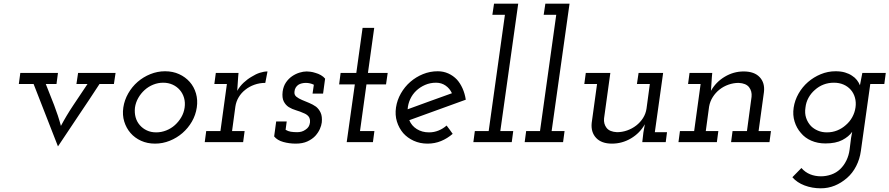

<svg xmlns="http://www.w3.org/2000/svg" viewBox="-20 -770 4818 1040"><path d="M90 -375H294L286 -315H228Q251 -258 273 -201Q295 -144 310 -88Q339 -143 377 -200Q415 -257 454 -315H394L403 -375H606L597 -315H519Q463 -229 406.5 -145.5Q350 -62 294 23Q261 -62 228 -146Q195 -230 162 -315H82Z M648 -188Q654 -228 674.5 -264Q695 -300 725.5 -326.5Q756 -353 794.5 -368.5Q833 -384 874 -384Q916 -384 950 -368.5Q984 -353 1007.5 -326.5Q1031 -300 1041.5 -264Q1052 -228 1046 -188Q1040 -147 1019.5 -111.5Q999 -76 968.5 -49.5Q938 -23 899.5 -7.5Q861 8 820 8Q778 8 744 -7.5Q710 -23 687 -49.5Q664 -76 653 -111.5Q642 -147 648 -188ZM711 -187Q708 -159 714.5 -135Q721 -111 737 -92.5Q753 -74 775.5 -63.5Q798 -53 826 -53Q854 -53 880.5 -63.5Q907 -74 927.5 -92.5Q948 -111 962 -135Q976 -159 980 -187Q984 -215 977 -239.5Q970 -264 954 -282.5Q938 -301 915 -311.5Q892 -322 864 -322Q836 -322 810 -311.5Q784 -301 763.5 -282.5Q743 -264 729 -239.5Q715 -215 711 -187Z M1097 -60H1174L1209 -315H1141L1149 -375H1272L1270 -353Q1268 -332 1267.5 -315.5Q1267 -299 1265 -278Q1279 -303 1300 -322.5Q1321 -342 1344 -355Q1366 -369 1388 -376Q1410 -383 1429 -383L1417 -321Q1386 -321 1358 -311Q1330 -301 1309 -284Q1287 -267 1273 -243.5Q1259 -220 1255 -193L1237 -60H1305L1297 0H1089Z M1465 -31 1476 -112H1533L1527 -67Q1540 -59 1555 -56.5Q1570 -54 1590 -54Q1602 -54 1613 -57Q1624 -60 1634 -67Q1645 -74 1651 -83Q1657 -92 1659 -106Q1661 -127 1651.5 -139Q1642 -151 1623 -158Q1606 -166 1584 -172.5Q1562 -179 1544 -190Q1527 -201 1517 -220.5Q1507 -240 1511 -274Q1515 -303 1529 -323.5Q1543 -344 1562 -357Q1581 -370 1602 -376.5Q1623 -383 1641 -383Q1648 -383 1661 -381.5Q1674 -380 1689 -375Q1704 -371 1718 -363Q1732 -355 1741 -344L1730 -263H1673L1680 -311Q1670 -316 1659 -318.5Q1648 -321 1637 -321Q1626 -321 1615 -318.5Q1604 -316 1595 -310Q1587 -304 1581.5 -295Q1576 -286 1575 -273Q1573 -256 1585.5 -246Q1598 -236 1616 -228.5Q1634 -221 1654.5 -212.5Q1675 -204 1692 -192Q1708 -179 1717 -159Q1726 -139 1723 -107Q1721 -90 1712.5 -71Q1704 -52 1688 -34Q1671 -16 1645 -4Q1619 8 1582 8Q1547 8 1514.5 -1Q1482 -10 1465 -31Z M1944 -619H2007L1973 -375H2080L2071 -313H1965L1930 -60H2008L2000 0H1858L1902 -313H1817L1825 -375H1910Z M2503 -230Q2426 -202 2350 -174.5Q2274 -147 2197 -119Q2209 -89 2237.5 -71Q2266 -53 2304 -53Q2331 -53 2355.5 -63Q2380 -73 2399 -90Q2408 -79 2416 -67.5Q2424 -56 2432 -45Q2403 -20 2369 -6Q2335 8 2296 8Q2255 8 2221 -7.5Q2187 -23 2164 -49Q2141 -76 2130 -111.5Q2119 -147 2125 -188Q2131 -228 2151.5 -264Q2172 -300 2202.5 -326.5Q2233 -353 2271 -368.5Q2309 -384 2351 -384Q2382 -384 2408.5 -372Q2435 -360 2455 -339Q2473 -319 2485.5 -291Q2498 -263 2503 -230ZM2342 -322Q2310 -322 2282.5 -310Q2255 -298 2234.5 -278.5Q2214 -259 2202 -233Q2190 -207 2188 -178Q2249 -200 2308.5 -222Q2368 -244 2428 -265Q2416 -291 2393.5 -306.5Q2371 -322 2342 -322Z M2552 -60H2627L2715 -690H2647L2656 -750H2787L2690 -60H2760L2752 0H2544Z M2830 -60H2905L2993 -690H2925L2934 -750H3065L2968 -60H3038L3030 0H2822Z M3459 0 3465 -52 3473 -97Q3446 -49 3398 -20.5Q3350 8 3295 8Q3238 8 3209 -23Q3180 -54 3185 -104L3214 -315H3145L3153 -375H3286L3252 -129Q3249 -99 3265.5 -77.5Q3282 -56 3322 -54Q3350 -54 3377 -63.5Q3404 -73 3426 -90Q3448 -107 3463 -130.5Q3478 -154 3482 -182L3500 -315H3430L3439 -375H3572L3527 -54H3593L3586 0Z M3948 -60H4026L4051 -246Q4054 -276 4037.5 -297.5Q4021 -319 3981 -321Q3953 -321 3926 -311.5Q3899 -302 3877.5 -285Q3856 -268 3841 -244.5Q3826 -221 3821 -193L3803 -60H3871L3863 0H3655L3663 -60H3740L3775 -315H3707L3715 -375H3838L3836 -353Q3834 -332 3833.5 -315.5Q3833 -299 3831 -278Q3858 -326 3906 -354.5Q3954 -383 4008 -383Q4066 -383 4095 -352Q4124 -321 4118 -271L4089 -60H4156L4148 0H3940Z M4651 -375H4778L4770 -315H4694L4643 48Q4637 92 4617.5 130Q4598 168 4568 194Q4537 221 4501.5 235.5Q4466 250 4426 250Q4379 250 4338 234.5Q4297 219 4272 190L4321 140Q4341 163 4368 174Q4395 185 4427 185Q4455 185 4482.5 175.5Q4510 166 4531 146Q4551 127 4564.5 99.5Q4578 72 4582 40L4590 -23Q4592 -32 4593 -39.5Q4594 -47 4596 -56Q4578 -30 4542.5 -11.5Q4507 7 4451 7Q4409 7 4374.5 -8Q4340 -23 4318 -50Q4295 -76 4284 -111.5Q4273 -147 4279 -187Q4285 -227 4305.5 -263Q4326 -299 4356.5 -325.5Q4387 -352 4425.5 -368Q4464 -384 4506 -384Q4535 -384 4557 -377.5Q4579 -371 4595 -360Q4611 -350 4621.5 -336.5Q4632 -323 4638 -308Q4641 -325 4644.5 -341.5Q4648 -358 4651 -375ZM4343 -188Q4338 -157 4346.5 -131.5Q4355 -106 4373 -87Q4388 -72 4410 -62.5Q4432 -53 4459 -53Q4489 -53 4515 -63.5Q4541 -74 4562 -93Q4583 -111 4596.5 -135.5Q4610 -160 4614 -188Q4618 -216 4611 -241Q4604 -266 4588 -284Q4572 -302 4549 -312Q4526 -322 4497 -322Q4467 -322 4441 -312Q4415 -302 4394 -283Q4373 -265 4359.5 -240.5Q4346 -216 4343 -188Z"/></svg>

Font: Josefin Slab SemiBold
Style: Italic
Weight: 600
Italic angle: -12°
Designer: Santiago Orozco
Foundry: Typemade
Version: Version 2.000